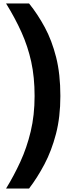

<svg xmlns="http://www.w3.org/2000/svg" viewBox="-20 -880 426 1110"><path d="M15 210Q60 137 97.5 55.5Q135 -26 157.5 -120Q180 -214 180 -325Q180 -434 160.5 -523Q141 -612 104 -694Q67 -776 15 -860H148Q198 -798 239 -722Q280 -646 304.5 -549Q329 -452 329 -325Q329 -203 303.5 -105.5Q278 -8 237 69.5Q196 147 148 210Z"/></svg>

Font: Exo Thin
Style: Bold
Weight: 700
Version: Version 2.000